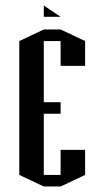

<svg xmlns="http://www.w3.org/2000/svg" viewBox="-20 -641 379 697"><path d="M139 -580V-621L200 -580ZM50 -492 139 -534H200L289 -492V-402H200V-492H139V-291V-270H200V-228H139V-6H200V-97H289V-6L200 36H139L50 -6Z"/></svg>

Font: Frankia
Style: Regular
Weight: 400
Version: Version 001.000